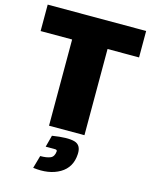

<svg xmlns="http://www.w3.org/2000/svg" viewBox="-138 -779 899 1136"><g transform="rotate(15 311.5 -211.0)"><path d="M613 -528H420V0H203V-528H10V-690H613ZM216 125 235 53Q329 38 371.5 50Q414 62 411 118Q407 201 341 239.5Q275 278 177 265L199 187Q239 187 261 177.5Q283 168 286 136Q287 126 275 125Q273 125 216 125Z"/></g></svg>

Font: Exo 2.0 Black
Style: Regular
Weight: 900
Designer: Natanael Gama
Version: Version 1.001;PS 001.001;hotconv 1.0.70;makeotf.lib2.5.58329